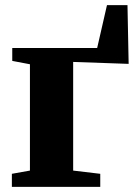

<svg xmlns="http://www.w3.org/2000/svg" viewBox="-20 -724 533 744"><path d="M26 0V-50.5L96 -63V-475L27.5 -488V-538H356.5L394.5 -704H474L478.5 -476.5L263.5 -484V-63L368.5 -50.5V0Z"/></svg>

Font: Merriweather 60pt Black
Style: Regular
Weight: 900
Version: Version 2.100